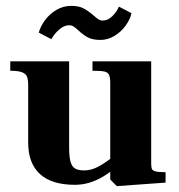

<svg xmlns="http://www.w3.org/2000/svg" viewBox="-20 -622 609 654"><path d="M76 -136V-331Q76 -350 72.2 -360.2Q68.5 -370.5 55.2 -375.8Q42 -381 15 -381V-413H215.5V-120.5Q215.5 -88.5 220 -71.8Q224.5 -55 235.5 -48.2Q246.5 -41.5 267 -41.5Q290 -41.5 314.2 -54Q338.5 -66.5 373 -94.5L377 -55Q353.5 -33.5 330 -19.8Q306.5 -6 282.8 0.8Q259 7.5 235 7.5Q156 7.5 116 -29.2Q76 -66 76 -136ZM355.5 -10.5V-339.5Q355.5 -359 351.2 -367.5Q347 -376 335 -378.5Q323 -381 295 -381V-413H495V-64Q495 -51.5 497.8 -46Q500.5 -40.5 510.8 -38Q521 -35.5 544 -35.5V0L378 12ZM247.5 -518Q238 -527 231 -531.5Q224 -536 215.5 -536Q198.5 -536 181.8 -521.5Q165 -507 155 -488.5L112 -511Q118 -532.5 133.5 -553.5Q149 -574.5 172.2 -588.2Q195.5 -602 222 -602Q248.5 -602 264.5 -593.5Q280.5 -585 298 -570Q308.5 -560.5 315.2 -556.2Q322 -552 330.5 -552Q347.5 -552 362.5 -566.8Q377.5 -581.5 385 -599.5L428 -577Q423 -555.5 407.8 -534.5Q392.5 -513.5 370 -499.8Q347.5 -486 322 -486Q295.5 -486 279.5 -494.5Q263.5 -503 247.5 -518Z"/></svg>

Font: Didactic
Style: Regular
Weight: 400
Designer: Tyler Finck
Foundry: Etcetera Type Co
Version: Version 3.007;FEAKit 1.0